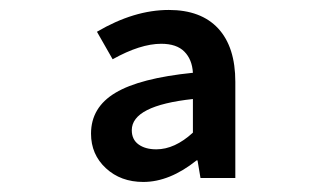

<svg xmlns="http://www.w3.org/2000/svg" viewBox="-20 -614 640 382"><path d="M265.1 -252Q220.2 -252 190.7 -279.3Q161.1 -306.6 161.1 -348.1Q161.1 -400.4 209.7 -429.4Q258.3 -458.5 363.8 -469.2Q362.3 -495.6 346.9 -511.2Q331.5 -526.9 300.8 -526.9Q259.3 -526.9 204.1 -496.1L172.9 -550.8Q246.6 -594.2 315.9 -594.2Q379.9 -594.2 414.1 -557.4Q448.2 -520.5 448.2 -451.2V-259.8H378.9L373 -294.9H371.1Q317.4 -252 265.1 -252ZM291 -316.9Q327.6 -316.9 363.8 -350.1V-417Q242.2 -403.8 242.2 -355Q242.2 -336.4 255.6 -326.7Q269 -316.9 291 -316.9Z"/></svg>

Font: Office Code Pro Medium
Style: Regular
Weight: 500
Designer: Nathan Rutzky & Paul D. Hunt
Foundry: Adobe Systems Incorporated
Version: Version 1.004;PS 001.004;hotconv 1.0.70;makeotf.lib2.5.58329